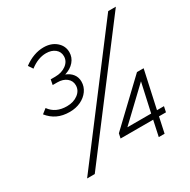

<svg xmlns="http://www.w3.org/2000/svg" viewBox="-159 -852 987 1000"><g transform="rotate(-30 334.5 -352.5)"><path d="M181 -345Q139 -345 107.5 -360Q76 -375 53 -404L81 -426Q98 -402 123.5 -390Q149 -378 183 -378Q223 -378 250 -398.5Q277 -419 277 -450Q277 -477 256 -494Q235 -511 201 -511H173L179 -542H206Q246 -542 272.5 -562Q299 -582 299 -612Q299 -639 278.5 -655.5Q258 -672 225 -672Q177 -672 129 -635L111 -662Q139 -683 169 -694Q199 -705 229 -705Q275 -705 304.5 -679.5Q334 -654 334 -616Q334 -585 313.5 -561Q293 -537 257 -526Q283 -516 297.5 -497Q312 -478 312 -452Q312 -422 294.5 -397.5Q277 -373 247.5 -359Q218 -345 181 -345ZM516 0 536 -93H340L346 -121L587 -350H627L578 -126H620L613 -93H571L551 0ZM400 -126H543L581 -298ZM85 0 616 -700H662L131 0Z"/></g></svg>

Font: Red Hat Display VF
Style: Italic
Weight: 300
Italic angle: -12°
Designer: Pentagram, MCKL
Foundry: Pentagram, MCKL
Version: Version 1.023